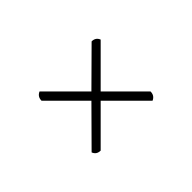

<svg xmlns="http://www.w3.org/2000/svg" viewBox="-52 -627 675 675"><g transform="rotate(45 286.0 -289.5)"><path d="M415 -138 286 -266 162 -142Q142 -142 134 -160L263 -289L139 -414Q139 -434 157 -441L286 -312L410 -436Q430 -436 438 -418L309 -289L433 -165Q433 -145 415 -138Z"/></g></svg>

Font: Petrona ExtraLight
Style: Regular
Weight: 200
Designer: Ringo R. Seeber
Foundry: Ringo R. Seeber
Version: Version 2.001; ttfautohint (v1.8.3)